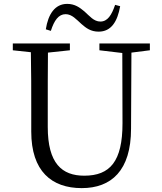

<svg xmlns="http://www.w3.org/2000/svg" viewBox="-20 -953 832 989"><path d="M573 -928C555 -875 534 -842 497 -842C463 -842 441 -871 415 -894C391 -914 366 -933 326 -933C263 -933 228 -880 216 -802L242 -794C259 -848 282 -880 318 -880C351 -880 374 -852 400 -829C423 -809 447 -790 488 -790C553 -790 585 -842 599 -921ZM752 -729H492V-694L610 -680L611 -318C611 -122 547 -48 414 -48C299 -48 226 -111 226 -299V-391C226 -490 226 -587 227 -682L340 -694V-729H46V-694L139 -684C141 -587 141 -489 141 -391V-275C141 -71 246 16 401 16C553 16 655 -74 655 -290L657 -682L752 -694Z"/></svg>

Font: Source Han Serif K
Style: Regular
Weight: 400
Designer: Ryoko NISHIZUKA 西塚涼子 (kana & ideographs); Frank Grießhammer (Latin, Greek & Cyrillic); Wenlong ZHANG 张文龙 (bopomofo); San
Foundry: Adobe Systems Incorporated
Version: Version 1.001;PS 1.001;hotconv 16.6.54;makeotf.lib2.5.65590